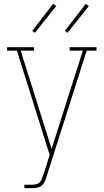

<svg xmlns="http://www.w3.org/2000/svg" viewBox="-20 -776 540 1001"><path d="M107 205V187H151Q161 187 171 184Q181 181 188 173.5Q195 166 198.5 156Q202 146 205 137L206 136Q206 135 206 135Q206 135 206 135L239 32L68 -512H17V-530H157V-512H88L249 0L412 -512H343V-530H483V-512H432L224 141Q224 141 224 141Q224 141 224 141V142Q220 154 215 166.5Q210 179 200.5 188.5Q191 198 178 201.5Q165 205 151 205ZM332 -605 318 -615 427 -756 443 -744ZM162 -605 148 -615 257 -756 273 -744Z"/></svg>

Font: Iosevka Slab Thin
Style: Regular
Weight: 100
Monospace: yes
Designer: Belleve Invis
Foundry: Belleve Invis
Version: Version 11.1.0; ttfautohint (v1.8.3)